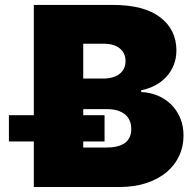

<svg xmlns="http://www.w3.org/2000/svg" viewBox="-20 -747 776 767"><path d="M15.6 -181.8V-286.9H115.1V-727.3H430.4Q555.8 -727.3 620 -677.9Q684.7 -628.2 684.7 -545.5Q684.7 -513.8 674 -487.2Q663.4 -460.6 644.5 -440.2Q625.7 -419.7 600 -406.1Q574.2 -392.4 544 -386.4V-379.3Q579.2 -377.8 609.9 -365.1Q640.6 -352.3 663.5 -329.7Q686.4 -307.2 699.8 -275.7Q713.1 -244.3 713.1 -206Q713.1 -161.2 695.3 -123.6Q677.6 -85.9 644.4 -58.4Q611.2 -30.9 563.9 -15.4Q516.7 0 457.4 0H115.1V-181.8ZM393.5 -433.2Q413 -433.2 429.2 -437.9Q445.3 -442.5 457 -451.3Q468.8 -460.2 475.1 -473.2Q481.5 -486.2 481.5 -502.8Q481.5 -519.9 475.1 -532.8Q468.8 -545.8 457.4 -554.5Q446 -563.2 430.4 -567.8Q414.8 -572.4 396.3 -572.4H312.5V-433.2ZM404.8 -157.7Q504.3 -157.7 504.3 -231.5Q504.3 -269.9 478.5 -290.5Q452.8 -311.1 407.7 -311.1H312.5V-286.9H397.7V-181.8H312.5V-157.7Z"/></svg>

Font: Inter P Black
Style: Regular
Weight: 900
Designer: Rasmus Andersson
Foundry: rsms
Version: Version 3.018;git-588b23468